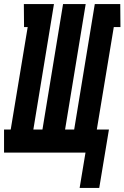

<svg xmlns="http://www.w3.org/2000/svg" viewBox="-53 -755 616 950"><path d="M341 175 370 0H-33V-114H0L84 -621H66L65 -735H214L112 -114H157L259 -735H371L269 -114H314L416 -735H542L543 -621H510L426 -114H486L438 175Z"/></svg>

Font: Iosevka Curly Slab Heavy
Style: Italic
Weight: 900
Italic angle: -9°
Monospace: yes
Designer: Belleve Invis
Foundry: Belleve Invis
Version: Version 22.1.2; ttfautohint (v1.8.4)